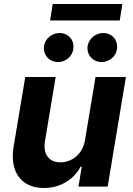

<svg xmlns="http://www.w3.org/2000/svg" viewBox="-20 -929 662 956"><path d="M403.4 -232.2C391.7 -159.1 335.6 -120.7 281.2 -120.7C223.7 -120.7 193.5 -160.9 203.8 -225.1L257.1 -545.5H105.8L47.6 -198.2C27 -70.7 88.4 7.1 198.2 7.1C280.2 7.1 347.7 -35.2 381.4 -99.1H387.1L370.7 0H516L606.9 -545.5H455.6ZM199.2 -701.3C192.5 -657.7 224.4 -620 269.2 -620C306.5 -620 339.8 -648.4 344.8 -683.2C352.3 -728 321.7 -764.6 275.9 -764.6C239.7 -764.6 205.3 -737.2 199.2 -701.3ZM229.4 -827.1H576.3L589.1 -909.1H242.5ZM416.5 -701.3C409.4 -657 441.8 -620 486.5 -620C523.8 -620 557.2 -648.4 562.1 -683.2C569.6 -728 539.1 -764.6 493.3 -764.6C457 -764.6 422.9 -737.2 416.5 -701.3Z"/></svg>

Font: Magic Ui Pro
Style: Bold Italic
Weight: 700
Italic angle: -9.39999°
Designer: Stefan Endress, Andreas Faust
Version: Version 1.000;FEAKit 1.0